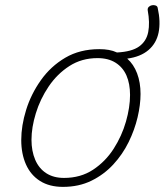

<svg xmlns="http://www.w3.org/2000/svg" viewBox="-20 -711 643 750"><path d="M226 19Q173 19 136.5 -4Q100 -27 81.5 -68.5Q63 -110 63 -164Q63 -220 82 -281.5Q101 -343 139.5 -397.5Q178 -452 235 -485.5Q292 -519 368 -519Q388 -519 405 -516Q422 -513 437 -506Q495 -509 523.5 -529.5Q552 -550 559 -586Q566 -622 557 -671Q556 -679 561 -684Q566 -689 573.5 -690.5Q581 -692 588 -689.5Q595 -687 596 -680Q608 -626 599.5 -584Q591 -542 560 -515.5Q529 -489 477 -482Q502 -460 515.5 -424.5Q529 -389 529 -344Q529 -302 517.5 -253Q506 -204 482.5 -156Q459 -108 422.5 -68.5Q386 -29 337 -5Q288 19 226 19ZM230 -16Q295 -16 343.5 -48Q392 -80 424 -130Q456 -180 472 -236Q488 -292 488 -340Q488 -384 474 -416Q460 -448 431.5 -466Q403 -484 361 -484Q299 -484 251 -453Q203 -422 170 -373Q137 -324 120 -268.5Q103 -213 103 -165Q103 -121 117.5 -87Q132 -53 160.5 -34.5Q189 -16 230 -16Z"/></svg>

Font: Playwrite CU Thin
Style: Regular
Weight: 250
Designer: Veronika Burian, José Scaglione
Foundry: TypeTogether
Version: Version 1.002